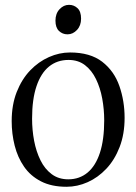

<svg xmlns="http://www.w3.org/2000/svg" viewBox="-20 -740 548 772"><path d="M27 -253Q27 -318.5 47.2 -370Q67.5 -421.5 101.2 -456.8Q135 -492 176.8 -510.5Q218.5 -529 261.5 -529Q342.5 -529 390.8 -491.8Q439 -454.5 460 -394.2Q481 -334 481 -266Q481 -200.5 461 -148.8Q441 -97 407.5 -61.5Q374 -26 332.5 -7.5Q291 11 247.5 11Q187 11 144.8 -10.8Q102.5 -32.5 76.8 -69.8Q51 -107 39 -154.5Q27 -202 27 -253ZM254.5 -19Q299.5 -19 332 -46Q364.5 -73 381.8 -125.8Q399 -178.5 399 -256Q399 -300.5 391 -343.8Q383 -387 366 -422Q349 -457 321.8 -478Q294.5 -499 255.5 -499Q210 -499 177.2 -472.5Q144.5 -446 126.8 -393.5Q109 -341 109 -263Q109 -217.5 117.2 -174Q125.5 -130.5 142.8 -95.5Q160 -60.5 187.8 -39.8Q215.5 -19 254.5 -19ZM251 -602Q231.5 -602 217.2 -615.5Q203 -629 203 -657Q203 -685.5 219.5 -703Q236 -720.5 257 -720.5H258Q277.5 -720.5 291.8 -707Q306 -693.5 306 -665Q306 -637 289.5 -619.5Q273 -602 252 -602Z"/></svg>

Font: Merriweather 120pt Light
Style: Regular
Weight: 300
Version: Version 2.100